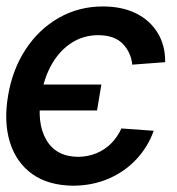

<svg xmlns="http://www.w3.org/2000/svg" viewBox="-25 -573 557 604"><path d="M293.9 -307.1 280.3 -225.6H35.2L48.8 -307.1ZM494.6 -377.4 391.1 -369.6Q387.2 -407.7 361.6 -434.8Q335.9 -461.9 284.2 -462.4Q238.3 -462.4 200.9 -438.7Q163.6 -415 138.7 -372.3Q113.8 -329.6 104.5 -272.5Q89.8 -186 120.6 -133.1Q151.4 -80.1 221.2 -79.6Q252.4 -80.1 278.8 -91.1Q305.2 -102.1 325 -122.1Q344.7 -142.1 356.9 -168.9L458.5 -161.6Q440.9 -111.8 404.8 -72.8Q368.7 -33.7 317.9 -11.5Q267.1 10.7 206.1 11.2Q127.9 10.7 77.1 -25.1Q26.4 -61 6.3 -125.2Q-13.7 -189.5 0.5 -272.5Q14.2 -354.5 55.7 -417.7Q97.2 -481 159.9 -516.8Q222.7 -552.7 298.8 -552.7Q358.9 -552.7 402.8 -531Q446.8 -509.3 470.9 -469.7Q495.1 -430.2 494.6 -377.4Z"/></svg>

Font: Inter Tight Medium
Style: Italic
Weight: 500
Italic angle: -9.39999°
Designer: Rasmus Andersson
Foundry: rsms
Version: Version 3.004